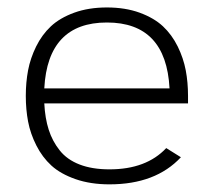

<svg xmlns="http://www.w3.org/2000/svg" viewBox="-20 -496 570 512"><path d="M98.1 -260.3H432.1Q422.9 -436 265.1 -436Q107.4 -436 98.1 -260.3ZM98.1 -220.2Q100.1 -180.7 109.9 -150.1Q119.6 -119.6 139.2 -95Q158.7 -70.3 192.1 -57.4Q225.6 -44.4 272 -44.4Q370.1 -44.4 423.3 -101.1L462.4 -76.7Q395 -4.4 272 -4.4Q221.2 -4.4 181.4 -18.3Q141.6 -32.2 117.2 -54.4Q92.8 -76.7 76.9 -108.2Q61 -139.6 54.9 -171.9Q48.8 -204.1 48.8 -240.2Q48.8 -276.4 54.9 -308.6Q61 -340.8 76.4 -372.1Q91.8 -403.3 115.7 -425.8Q139.6 -448.2 178 -462.2Q216.3 -476.1 265.1 -476.1Q314 -476.1 352.3 -462.2Q390.6 -448.2 414.6 -425.8Q438.5 -403.3 453.9 -372.1Q469.2 -340.8 475.3 -308.6Q481.4 -276.4 481.4 -240.2V-220.2Z"/></svg>

Font: AzarMehrMonospaced
Style: SansRegular
Weight: 1
Designer: Amin Abedi
Version: Version 1.00